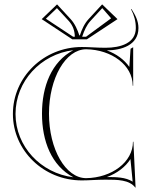

<svg xmlns="http://www.w3.org/2000/svg" viewBox="-20 -820 700 878"><path d="M342.9 -658C334.3 -684.2 322.3 -711.7 302.8 -732.8L240.9 -800L170.7 -732.5L310.9 -640H377.1L517.3 -732.5L447.1 -800L385.2 -732.8C365.7 -711.7 353.7 -684.2 345.1 -658ZM373.5 -652H355.8L356.5 -654.2C364.9 -679.7 376.4 -705.6 394 -724.7L447.6 -782.9L488.2 -736.3ZM314.5 -652 189.8 -734.3 240.4 -782.9 294 -724.7C312.9 -704.2 321.7 -680.1 322.2 -652ZM354 -605C180.1 -605 39 -467.9 39 -299C39 -131.2 180.1 5 354 5C369.4 5 386.5 4.3 404.3 3.4C423.3 2.4 443.1 1.6 462.5 1.6C517.9 1.6 571.3 1.9 599 38H600L590 -172H588C588 -78.2 490.5 -7 374 -5.3C280.2 -5.3 204 -137.3 204 -300C204 -462.7 280.2 -594.7 374 -594.7C490.5 -593 587 -521.8 587 -428H589V-604L577 -597L571.4 -514C548.1 -547.6 511.7 -573.7 468.6 -589.6C534.5 -590.2 613.1 -612.6 613.1 -691.7C613.1 -724.1 599.2 -750.6 581.1 -779L579.1 -778C593.7 -749.9 601.1 -723.2 601.1 -691.7C601.1 -622.6 531.5 -601.6 462.5 -601.6C443.1 -601.6 423.3 -602.4 404.3 -603.4C386.5 -604.3 369.4 -605 354 -605ZM468.9 -10.4C515 -27.4 553.6 -56.4 576.5 -92.5L586.7 10.7C554.1 -10.1 511.1 -10.4 468.9 -10.4ZM315.4 -9.4C166.1 -27.9 51 -150.9 51 -299C51 -448.3 166.1 -572.1 315.3 -590.6C215.4 -537.2 172 -425.1 172 -300C172 -174.8 215.3 -62.4 315.4 -9.4Z"/></svg>

Font: SortefaxS01
Style: Medium
Weight: 500
Designer: gluk
Foundry: gluk
Version: Version 0.261